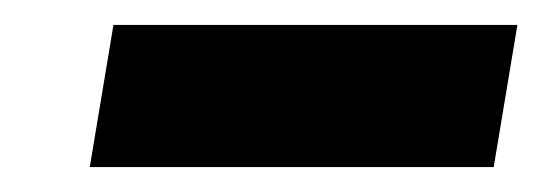

<svg xmlns="http://www.w3.org/2000/svg" viewBox="-20 -695 435 154"><path d="M52 -561 71 -675H395L376 -561Z"/></svg>

Font: Figtree
Style: Bold Italic
Weight: 700
Italic angle: -9.5°
Foundry: Erik Kennedy
Version: Version 2.001;gftools[0.9.30]